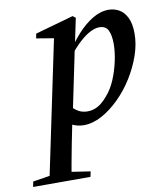

<svg xmlns="http://www.w3.org/2000/svg" viewBox="-162 -545 750 860"><g transform="rotate(-10 212.5 -114.5)"><path d="M-81 247 -76 223 25 207H80L185 223L180 247ZM-7 247 129 -403 150 -389 48 -406 52 -427 226 -476 239 -466 213 -342 211 -334 149 -35 144 -17Q133 38 123.5 85Q114 132 107 172.5Q100 213 94 247ZM191 14Q161 14 132.5 -1Q104 -16 84 -45L131 -96Q148 -75 169 -59.5Q190 -44 218 -44Q236 -44 252 -50Q268 -56 282.5 -67.5Q297 -79 310 -95Q335 -123 351.5 -162.5Q368 -202 377 -244.5Q386 -287 386 -321Q386 -361 375 -383.5Q364 -406 334 -406Q317 -406 294.5 -395Q272 -384 245.5 -360Q219 -336 188 -297L179 -313H185Q212 -357 245 -394Q278 -431 315 -453.5Q352 -476 389 -476Q415 -476 437 -463.5Q459 -451 472.5 -423.5Q486 -396 486 -351Q486 -303 468.5 -252.5Q451 -202 421.5 -154.5Q392 -107 353.5 -69Q315 -31 273.5 -8.5Q232 14 191 14Z"/></g></svg>

Font: Source Serif 4 48pt SemiBold
Style: Italic
Weight: 600
Italic angle: -12°
Designer: Frank Grießhammer
Foundry: Adobe Systems Incorporated
Version: Version 4.004;hotconv 1.0.116;makeotfexe 2.5.65601